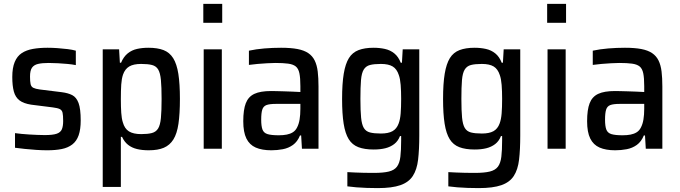

<svg xmlns="http://www.w3.org/2000/svg" viewBox="-20 -763 3487 985"><path d="M222 8Q196 8 166 6Q136 4 107.5 1Q79 -2 57 -5V-80Q73 -78 91.5 -76Q110 -74 130 -73Q150 -72 170 -71Q190 -70 209 -70Q251 -70 271 -77Q291 -84 297.5 -100Q304 -116 304 -142Q304 -171 301 -184.5Q298 -198 286.5 -203.5Q275 -209 251 -212L140 -226Q101 -232 80 -248Q59 -264 51 -293.5Q43 -323 43 -368Q43 -415 55.5 -445Q68 -475 91.5 -490.5Q115 -506 148.5 -512Q182 -518 224 -518Q249 -518 276 -516Q303 -514 327.5 -511Q352 -508 369 -503V-429Q349 -433 326 -435Q303 -437 278.5 -438.5Q254 -440 230 -440Q196 -440 175 -435Q154 -430 144 -415.5Q134 -401 134 -370Q134 -345 137 -331.5Q140 -318 151 -312.5Q162 -307 184 -304L297 -290Q329 -286 350.5 -275Q372 -264 383 -234.5Q394 -205 394 -145Q394 -99 383.5 -69Q373 -39 351 -22Q329 -5 297 1.5Q265 8 222 8Z M507 196V-510H591L595 -441H601Q614 -472 635 -489Q656 -506 683 -512Q710 -518 741 -518Q788 -518 819 -506Q850 -494 868.5 -464.5Q887 -435 895 -384Q903 -333 903 -256Q903 -179 895.5 -128Q888 -77 869.5 -47.5Q851 -18 820.5 -5Q790 8 743 8Q709 8 682.5 1.5Q656 -5 637 -20Q618 -35 606 -61H600V196ZM704 -75Q738 -75 759 -80.5Q780 -86 791 -103.5Q802 -121 805.5 -157.5Q809 -194 809 -255Q809 -317 805.5 -353Q802 -389 791.5 -406.5Q781 -424 760 -429.5Q739 -435 704 -435Q665 -435 643 -422Q621 -409 611 -380Q604 -359 602 -329.5Q600 -300 600 -255Q600 -214 602 -184.5Q604 -155 610 -136Q619 -103 641.5 -89Q664 -75 704 -75Z M1023 -646V-743H1120V-646ZM1025 0V-510H1118V0Z M1372 8Q1324 8 1292 -6Q1260 -20 1244 -52.5Q1228 -85 1228 -141Q1228 -200 1241 -233.5Q1254 -267 1285 -281.5Q1316 -296 1371 -296Q1382 -296 1399 -295.5Q1416 -295 1436.5 -294.5Q1457 -294 1479 -293Q1501 -292 1521 -291V-321Q1521 -363 1516 -387Q1511 -411 1497.5 -422Q1484 -433 1458.5 -436.5Q1433 -440 1393 -440Q1375 -440 1350.5 -438.5Q1326 -437 1301.5 -435Q1277 -433 1257 -430V-503Q1294 -511 1336.5 -514.5Q1379 -518 1422 -518Q1472 -518 1506 -511.5Q1540 -505 1561.5 -490.5Q1583 -476 1594.5 -452.5Q1606 -429 1610 -396Q1614 -363 1614 -319V0H1529L1525 -68H1519Q1506 -36 1483 -19.5Q1460 -3 1431 2.5Q1402 8 1372 8ZM1410 -69Q1433 -69 1451 -72.5Q1469 -76 1482.5 -84.5Q1496 -93 1504 -109Q1513 -126 1517 -150Q1521 -174 1521 -205V-230H1395Q1363 -230 1347 -224Q1331 -218 1325.5 -200.5Q1320 -183 1320 -149Q1320 -116 1326.5 -98.5Q1333 -81 1352.5 -75Q1372 -69 1410 -69Z M1918 202Q1890 202 1861.5 201Q1833 200 1808 198Q1783 196 1762 193V120Q1780 121 1801.5 122Q1823 123 1847 123.5Q1871 124 1898 124Q1947 124 1975 117Q2003 110 2016.5 92Q2030 74 2034 41Q2038 8 2038 -43V-65H2032Q2022 -39 2002.5 -24Q1983 -9 1957 -2.5Q1931 4 1897 4Q1850 4 1818.5 -8Q1787 -20 1769 -49Q1751 -78 1743 -128.5Q1735 -179 1735 -255Q1735 -334 1743.5 -385Q1752 -436 1770 -465Q1788 -494 1819.5 -506Q1851 -518 1897 -518Q1927 -518 1954.5 -512Q1982 -506 2003 -489Q2024 -472 2036 -441H2042L2046 -510H2131V-68Q2131 4 2125 55.5Q2119 107 2098 139.5Q2077 172 2034 187Q1991 202 1918 202ZM1934 -78Q1972 -78 1993.5 -90Q2015 -102 2025 -129Q2033 -150 2035.5 -181Q2038 -212 2038 -256Q2038 -296 2035.5 -327.5Q2033 -359 2026 -378Q2016 -409 1994.5 -422Q1973 -435 1934 -435Q1899 -435 1878 -429.5Q1857 -424 1846 -406Q1835 -388 1832 -352Q1829 -316 1829 -256Q1829 -195 1832.5 -159.5Q1836 -124 1846.5 -106.5Q1857 -89 1878 -83.5Q1899 -78 1934 -78Z M2436 202Q2408 202 2379.5 201Q2351 200 2326 198Q2301 196 2280 193V120Q2298 121 2319.5 122Q2341 123 2365 123.5Q2389 124 2416 124Q2465 124 2493 117Q2521 110 2534.5 92Q2548 74 2552 41Q2556 8 2556 -43V-65H2550Q2540 -39 2520.5 -24Q2501 -9 2475 -2.5Q2449 4 2415 4Q2368 4 2336.5 -8Q2305 -20 2287 -49Q2269 -78 2261 -128.5Q2253 -179 2253 -255Q2253 -334 2261.5 -385Q2270 -436 2288 -465Q2306 -494 2337.5 -506Q2369 -518 2415 -518Q2445 -518 2472.5 -512Q2500 -506 2521 -489Q2542 -472 2554 -441H2560L2564 -510H2649V-68Q2649 4 2643 55.5Q2637 107 2616 139.5Q2595 172 2552 187Q2509 202 2436 202ZM2452 -78Q2490 -78 2511.5 -90Q2533 -102 2543 -129Q2551 -150 2553.5 -181Q2556 -212 2556 -256Q2556 -296 2553.5 -327.5Q2551 -359 2544 -378Q2534 -409 2512.5 -422Q2491 -435 2452 -435Q2417 -435 2396 -429.5Q2375 -424 2364 -406Q2353 -388 2350 -352Q2347 -316 2347 -256Q2347 -195 2350.5 -159.5Q2354 -124 2364.5 -106.5Q2375 -89 2396 -83.5Q2417 -78 2452 -78Z M2787 -646V-743H2884V-646ZM2789 0V-510H2882V0Z M3136 8Q3088 8 3056 -6Q3024 -20 3008 -52.5Q2992 -85 2992 -141Q2992 -200 3005 -233.5Q3018 -267 3049 -281.5Q3080 -296 3135 -296Q3146 -296 3163 -295.5Q3180 -295 3200.5 -294.5Q3221 -294 3243 -293Q3265 -292 3285 -291V-321Q3285 -363 3280 -387Q3275 -411 3261.5 -422Q3248 -433 3222.5 -436.5Q3197 -440 3157 -440Q3139 -440 3114.5 -438.5Q3090 -437 3065.5 -435Q3041 -433 3021 -430V-503Q3058 -511 3100.5 -514.5Q3143 -518 3186 -518Q3236 -518 3270 -511.5Q3304 -505 3325.5 -490.5Q3347 -476 3358.5 -452.5Q3370 -429 3374 -396Q3378 -363 3378 -319V0H3293L3289 -68H3283Q3270 -36 3247 -19.5Q3224 -3 3195 2.5Q3166 8 3136 8ZM3174 -69Q3197 -69 3215 -72.5Q3233 -76 3246.5 -84.5Q3260 -93 3268 -109Q3277 -126 3281 -150Q3285 -174 3285 -205V-230H3159Q3127 -230 3111 -224Q3095 -218 3089.5 -200.5Q3084 -183 3084 -149Q3084 -116 3090.5 -98.5Q3097 -81 3116.5 -75Q3136 -69 3174 -69Z"/></svg>

Font: Saira SemiCondensed Medium
Style: Regular
Weight: 500
Width: 4
Designer: Hector Gatti with collaboration of the Omnibus-Type team
Foundry: Omnibus-Type
Version: Version 1.101